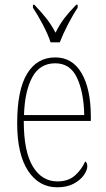

<svg xmlns="http://www.w3.org/2000/svg" viewBox="-20 -786 452 816"><path d="M223 10Q145 10 99 -60.5Q53 -131 53 -262Q53 -403 95 -472.5Q137 -542 215 -542Q288 -542 327 -474.5Q366 -407 366 -291V-272H81Q81 -142 119.5 -78.5Q158 -15 224 -15Q271 -15 299.5 -41Q328 -67 342 -100Q351 -95 351 -79Q351 -63 336.5 -42Q322 -21 293.5 -5.5Q265 10 223 10ZM338 -297Q336 -395 307 -456Q278 -517 215 -517Q149 -517 117 -457.5Q85 -398 82 -297ZM195 -606Q184 -640 161.5 -682.5Q139 -725 120 -753V-766H126Q156 -734 176.5 -708.5Q197 -683 216 -647Q234 -683 253.5 -708.5Q273 -734 304 -766H310V-753Q291 -725 269 -682.5Q247 -640 234 -606Z"/></svg>

Font: Noto Serif Tamil Condensed Thin
Style: Regular
Weight: 100
Width: 3
Designer: Indian Type Foundry, Tom Grace, and the Monotype Design Team
Foundry: Monotype Imaging Inc.
Version: Version 2.004; ttfautohint (v1.8.4.7-5d5b)